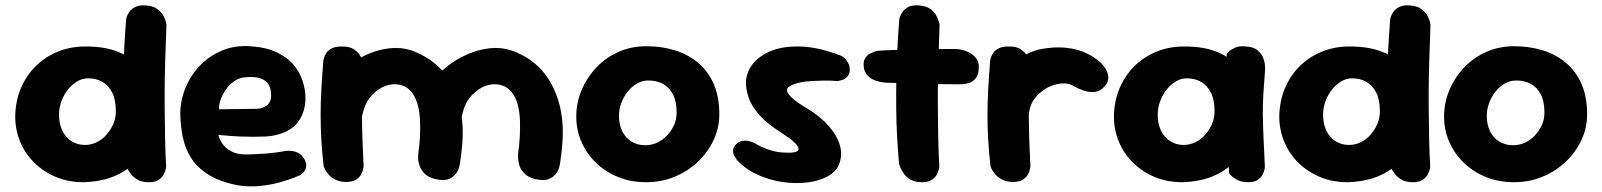

<svg xmlns="http://www.w3.org/2000/svg" viewBox="-20 -670 5891 706"><path d="M287 0Q233 0 187.5 -18.5Q142 -37 107.5 -70.5Q73 -104 54.5 -148Q36 -192 36 -242Q37 -299 57 -346Q77 -393 111.5 -427Q146 -461 192.5 -480Q239 -499 292 -499Q373 -500 428 -473.5Q483 -447 511.5 -391.5Q540 -336 540 -250Q540 -200 525 -155.5Q510 -111 479 -76.5Q448 -42 400 -22Q352 -2 287 0ZM292 -137Q315 -137 335.5 -147Q356 -157 371.5 -174.5Q387 -192 396.5 -214Q406 -236 406 -261Q406 -303 392.5 -329.5Q379 -356 356.5 -369Q334 -382 304 -382Q282 -382 262.5 -370Q243 -358 228.5 -339Q214 -320 205.5 -296.5Q197 -273 197 -248Q197 -216 208.5 -191Q220 -166 242 -151.5Q264 -137 292 -137ZM527 0Q501 0 484.5 -10Q468 -20 458.5 -33.5Q449 -47 445.5 -57Q442 -67 442 -67Q438 -110 435.5 -162Q433 -214 432 -270.5Q431 -327 432.5 -384.5Q434 -442 437 -497Q440 -552 444 -601Q444 -601 446.5 -609Q449 -617 456.5 -627.5Q464 -638 478.5 -645Q493 -652 517 -650Q543 -648 558 -637Q573 -626 580.5 -612.5Q588 -599 590 -589Q592 -579 592 -579Q591 -541 589 -491.5Q587 -442 586 -387Q585 -332 585.5 -274.5Q586 -217 587 -161.5Q588 -106 591 -57Q591 -57 589.5 -48.5Q588 -40 582 -28.5Q576 -17 563 -8.5Q550 0 527 0Z M853 11Q787 -2 745.5 -28.5Q704 -55 682 -90.5Q660 -126 652 -166.5Q644 -207 643 -247Q642 -296 660.5 -343Q679 -390 713 -426.5Q747 -463 795 -483.5Q843 -504 901 -500Q960 -496 999 -477Q1038 -458 1060.5 -430.5Q1083 -403 1093 -371.5Q1103 -340 1103 -311Q1104 -263 1078.5 -225Q1053 -187 993 -173Q977 -169 955.5 -168Q934 -167 910.5 -167Q887 -167 864 -168Q841 -169 823 -170.5Q805 -172 794 -173Q783 -174 783 -174Q786 -160 797 -143Q808 -126 829.5 -114Q851 -102 886 -102Q924 -103 951.5 -105Q979 -107 996.5 -109.5Q1014 -112 1022 -113.5Q1030 -115 1030 -115Q1030 -115 1037 -115.5Q1044 -116 1055.5 -114.5Q1067 -113 1078.5 -106.5Q1090 -100 1098 -87Q1107 -72 1106 -61Q1105 -50 1100 -42Q1095 -34 1089.5 -30Q1084 -26 1084 -26Q1084 -26 1063 -17.5Q1042 -9 1008.5 0.5Q975 10 934 14Q893 18 853 11ZM786 -268 926 -270Q926 -270 931 -270.5Q936 -271 944 -273.5Q952 -276 959.5 -281Q967 -286 972 -295.5Q977 -305 977 -319Q977 -343 968 -358.5Q959 -374 939 -381.5Q919 -389 884 -386Q861 -385 842 -372Q823 -359 810 -340Q797 -321 790.5 -301.5Q784 -282 786 -268Z M1579 -12Q1552 -19 1539 -34Q1526 -49 1521.5 -64.5Q1517 -80 1517.5 -92Q1518 -104 1518 -104Q1527 -167 1524.5 -225Q1522 -283 1503 -317Q1487 -345 1462.5 -354.5Q1438 -364 1410.5 -358Q1383 -352 1359 -331Q1334 -310 1322.5 -280.5Q1311 -251 1307.5 -221Q1304 -191 1303 -168Q1303 -143 1302.5 -126.5Q1302 -110 1302.5 -98.5Q1303 -87 1303 -75Q1303 -75 1302.5 -68Q1302 -61 1298 -52Q1294 -43 1283 -35.5Q1272 -28 1250 -26Q1232 -25 1217.5 -35Q1203 -45 1195 -55Q1187 -65 1187 -65Q1177 -80 1175.5 -94Q1174 -108 1175 -128Q1176 -148 1173 -180Q1169 -218 1168.5 -245.5Q1168 -273 1171.5 -294.5Q1175 -316 1184 -336.5Q1193 -357 1209 -380Q1231 -407 1263.5 -431Q1296 -455 1334 -471.5Q1372 -488 1413 -492.5Q1454 -497 1492 -485Q1515 -477 1541 -462.5Q1567 -448 1592.5 -424.5Q1618 -401 1638.5 -365Q1659 -329 1671 -279Q1682 -229 1681.5 -180.5Q1681 -132 1671 -67Q1671 -67 1668.5 -56Q1666 -45 1657 -32Q1648 -19 1629.5 -11.5Q1611 -4 1579 -12ZM1246 -1Q1224 -3 1209.5 -11.5Q1195 -20 1186 -31Q1177 -42 1173.5 -50.5Q1170 -59 1170 -59Q1164 -113 1161.5 -158.5Q1159 -204 1159 -247Q1159 -290 1161.5 -338.5Q1164 -387 1169 -448Q1169 -448 1171 -456Q1173 -464 1179.5 -474.5Q1186 -485 1201 -492.5Q1216 -500 1240 -499Q1267 -499 1282.5 -488Q1298 -477 1305.5 -463.5Q1313 -450 1315.5 -440Q1318 -430 1318 -430Q1314 -381 1312.5 -338Q1311 -295 1311 -252.5Q1311 -210 1312.5 -162.5Q1314 -115 1317 -58Q1317 -58 1315.5 -49Q1314 -40 1307.5 -28Q1301 -16 1286.5 -8Q1272 0 1246 -1ZM1946 -12Q1920 -19 1906.5 -34Q1893 -49 1889 -64.5Q1885 -80 1885 -92Q1885 -104 1885 -104Q1894 -167 1892 -225Q1890 -283 1871 -317Q1855 -345 1830 -354.5Q1805 -364 1778 -358Q1751 -352 1727 -331Q1701 -310 1689.5 -280.5Q1678 -251 1675 -221Q1672 -191 1670 -168Q1670 -143 1670 -128.5Q1670 -114 1669.5 -104Q1669 -94 1667 -81Q1667 -81 1666.5 -74Q1666 -67 1662 -57Q1658 -47 1647.5 -39.5Q1637 -32 1615 -30Q1597 -29 1583 -38.5Q1569 -48 1561.5 -58Q1554 -68 1554 -68Q1547 -81 1545 -95Q1543 -109 1543.5 -129.5Q1544 -150 1543 -180Q1538 -218 1537.5 -245.5Q1537 -273 1540 -294.5Q1543 -316 1552 -336.5Q1561 -357 1577 -380Q1599 -407 1631 -431Q1663 -455 1701.5 -471.5Q1740 -488 1780.5 -492.5Q1821 -497 1859 -485Q1883 -477 1909 -462.5Q1935 -448 1960 -424.5Q1985 -401 2005.5 -365Q2026 -329 2039 -279Q2050 -229 2049.5 -180.5Q2049 -132 2039 -67Q2039 -67 2036.5 -56Q2034 -45 2025 -32Q2016 -19 1997.5 -11.5Q1979 -4 1946 -12Z M2356 0Q2300 0 2253 -19Q2206 -38 2171.5 -71.5Q2137 -105 2118 -148.5Q2099 -192 2099 -242Q2099 -292 2118.5 -338.5Q2138 -385 2172.5 -421.5Q2207 -458 2254 -479Q2301 -500 2357 -500Q2413 -500 2461.5 -485Q2510 -470 2547 -439Q2584 -408 2604.5 -361Q2625 -314 2625 -250Q2625 -200 2604 -155Q2583 -110 2546 -75Q2509 -40 2460.5 -20Q2412 0 2356 0ZM2353 -136Q2376 -136 2396.5 -145.5Q2417 -155 2433 -172Q2449 -189 2458.5 -210Q2468 -231 2468 -256Q2468 -297 2454.5 -323Q2441 -349 2418 -361.5Q2395 -374 2364 -374Q2342 -374 2322.5 -363Q2303 -352 2288 -333Q2273 -314 2264.5 -291Q2256 -268 2256 -244Q2256 -212 2268 -187.5Q2280 -163 2302 -149.5Q2324 -136 2353 -136Z M2861 -109Q2910 -106 2915.5 -118.5Q2921 -131 2890 -156Q2876 -167 2856.5 -179.5Q2837 -192 2816 -207.5Q2795 -223 2776.5 -242.5Q2758 -262 2744 -286.5Q2730 -311 2725 -342Q2717 -386 2739.5 -422.5Q2762 -459 2809 -480Q2856 -501 2923.5 -499Q2991 -497 3075 -464Q3075 -464 3080.5 -460.5Q3086 -457 3092 -449Q3098 -441 3102 -430.5Q3106 -420 3104 -405Q3101 -394 3094.5 -387Q3088 -380 3079.5 -377Q3071 -374 3065 -373Q3059 -372 3059 -372Q3059 -372 3052 -372.5Q3045 -373 3033.5 -373.5Q3022 -374 3007 -373.5Q2992 -373 2975.5 -372.5Q2959 -372 2942 -370Q2925 -368 2910 -364Q2891 -358 2881.5 -351.5Q2872 -345 2874.5 -334.5Q2877 -324 2893.5 -309Q2910 -294 2945 -273Q2995 -243 3026.5 -207.5Q3058 -172 3068.5 -135Q3079 -98 3064 -63Q3053 -37 3021.5 -20.5Q2990 -4 2947.5 1Q2905 6 2858.5 -0.5Q2812 -7 2768 -26.5Q2724 -46 2692 -79Q2692 -79 2688 -84.5Q2684 -90 2679.5 -98.5Q2675 -107 2675.5 -117.5Q2676 -128 2686 -139Q2695 -149 2706.5 -151.5Q2718 -154 2729 -152Q2740 -150 2747.5 -147Q2755 -144 2755 -144Q2755 -144 2763 -139Q2771 -134 2786 -127.5Q2801 -121 2820.5 -115.5Q2840 -110 2861 -109Z M3370 0Q3344 0 3327.5 -10Q3311 -20 3302 -33.5Q3293 -47 3289.5 -57Q3286 -67 3286 -67Q3282 -110 3279 -162Q3276 -214 3275.5 -270.5Q3275 -327 3276 -384.5Q3277 -442 3280 -497Q3283 -552 3287 -601Q3287 -601 3289.5 -609Q3292 -617 3299.5 -627.5Q3307 -638 3321.5 -645Q3336 -652 3360 -650Q3386 -648 3401 -637Q3416 -626 3423 -612.5Q3430 -599 3432.5 -589Q3435 -579 3435 -579Q3434 -541 3432 -491.5Q3430 -442 3429 -387Q3428 -332 3428.5 -274.5Q3429 -217 3430 -161.5Q3431 -106 3434 -57Q3434 -57 3432.5 -48.5Q3431 -40 3425 -28.5Q3419 -17 3406 -8.5Q3393 0 3370 0ZM3510 -360Q3431 -360 3361 -362.5Q3291 -365 3235 -366Q3235 -366 3224 -367.5Q3213 -369 3197.5 -374.5Q3182 -380 3170 -392.5Q3158 -405 3156 -425Q3154 -444 3161 -455.5Q3168 -467 3178.5 -472.5Q3189 -478 3197.5 -480.5Q3206 -483 3206 -483Q3214 -484 3236 -485Q3258 -486 3289 -487Q3320 -488 3355.5 -488.5Q3391 -489 3427 -489.5Q3463 -490 3495 -490Q3495 -490 3504 -489Q3513 -488 3525.5 -484.5Q3538 -481 3550.5 -473Q3563 -465 3571.5 -452.5Q3580 -440 3579 -420Q3579 -396 3568 -382.5Q3557 -369 3543.5 -365Q3530 -361 3520 -360.5Q3510 -360 3510 -360Z M3689 -70Q3669 -68 3658 -80.5Q3647 -93 3642 -110.5Q3637 -128 3636 -141.5Q3635 -155 3635 -155Q3629 -182 3626.5 -197.5Q3624 -213 3624.5 -222.5Q3625 -232 3626.5 -241.5Q3628 -251 3628 -265Q3632 -324 3655 -370Q3678 -416 3716 -446Q3754 -476 3800 -488Q3855 -499 3898.5 -494.5Q3942 -490 3974.5 -474.5Q4007 -459 4028 -439Q4028 -439 4033 -433.5Q4038 -428 4044.5 -418.5Q4051 -409 4054 -396.5Q4057 -384 4053 -371Q4049 -358 4033 -344Q4019 -332 4000.5 -331.5Q3982 -331 3965 -337Q3948 -343 3936.5 -349Q3925 -355 3925 -355Q3909 -365 3883 -363Q3857 -361 3830 -347Q3804 -332 3786 -309.5Q3768 -287 3764 -257Q3761 -234 3759.5 -216.5Q3758 -199 3757 -184Q3756 -169 3756 -152.5Q3756 -136 3757 -114Q3757 -114 3752 -104Q3747 -94 3732.5 -83.5Q3718 -73 3689 -70ZM3698 -1Q3676 -3 3661.5 -11.5Q3647 -20 3638 -31Q3629 -42 3625.5 -50.5Q3622 -59 3622 -59Q3616 -113 3613.5 -158.5Q3611 -204 3611 -247Q3611 -290 3613.5 -338.5Q3616 -387 3621 -448Q3621 -448 3623 -456Q3625 -464 3631.5 -474.5Q3638 -485 3653 -492.5Q3668 -500 3692 -499Q3719 -499 3734.5 -488Q3750 -477 3757.5 -463.5Q3765 -450 3767.5 -440Q3770 -430 3770 -430Q3766 -381 3764.5 -338Q3763 -295 3763 -252.5Q3763 -210 3764.5 -162.5Q3766 -115 3769 -58Q3769 -58 3767.5 -49Q3766 -40 3759.5 -28Q3753 -16 3738.5 -8Q3724 0 3698 -1Z M4327 0Q4273 0 4227.5 -18.5Q4182 -37 4147.5 -70.5Q4113 -104 4094.5 -148Q4076 -192 4076 -242Q4077 -299 4097 -346Q4117 -393 4151.5 -427Q4186 -461 4232.5 -480Q4279 -499 4332 -499Q4413 -500 4468 -473.5Q4523 -447 4551.5 -391.5Q4580 -336 4580 -250Q4580 -200 4565 -155.5Q4550 -111 4519 -76.5Q4488 -42 4440 -22Q4392 -2 4327 0ZM4332 -137Q4355 -137 4375.5 -147Q4396 -157 4411.5 -174.5Q4427 -192 4436.5 -214Q4446 -236 4446 -261Q4446 -303 4432.5 -329.5Q4419 -356 4396.5 -369Q4374 -382 4344 -382Q4322 -382 4302.5 -370Q4283 -358 4268.5 -339Q4254 -320 4245.5 -296.5Q4237 -273 4237 -248Q4237 -216 4248.5 -191Q4260 -166 4282 -151.5Q4304 -137 4332 -137ZM4570 0Q4546 0 4530.5 -8Q4515 -16 4507.5 -24Q4500 -32 4500 -32Q4493 -105 4488 -175Q4483 -245 4483.5 -318.5Q4484 -392 4491 -472Q4491 -472 4498 -479.5Q4505 -487 4521 -494.5Q4537 -502 4563 -499Q4591 -497 4605.5 -484Q4620 -471 4625.5 -455.5Q4631 -440 4631.5 -428Q4632 -416 4632 -416Q4628 -365 4625.5 -325.5Q4623 -286 4623.5 -248Q4624 -210 4626 -165Q4628 -120 4631 -58Q4631 -58 4630 -49.5Q4629 -41 4623.5 -29.5Q4618 -18 4605.5 -9Q4593 0 4570 0Z M4935 0Q4881 0 4835.5 -18.5Q4790 -37 4755.5 -70.5Q4721 -104 4702.5 -148Q4684 -192 4684 -242Q4685 -299 4705 -346Q4725 -393 4759.5 -427Q4794 -461 4840.5 -480Q4887 -499 4940 -499Q5021 -500 5076 -473.5Q5131 -447 5159.5 -391.5Q5188 -336 5188 -250Q5188 -200 5173 -155.5Q5158 -111 5127 -76.5Q5096 -42 5048 -22Q5000 -2 4935 0ZM4940 -137Q4963 -137 4983.5 -147Q5004 -157 5019.5 -174.5Q5035 -192 5044.5 -214Q5054 -236 5054 -261Q5054 -303 5040.5 -329.5Q5027 -356 5004.5 -369Q4982 -382 4952 -382Q4930 -382 4910.5 -370Q4891 -358 4876.5 -339Q4862 -320 4853.5 -296.5Q4845 -273 4845 -248Q4845 -216 4856.5 -191Q4868 -166 4890 -151.5Q4912 -137 4940 -137ZM5175 0Q5149 0 5132.5 -10Q5116 -20 5106.5 -33.5Q5097 -47 5093.5 -57Q5090 -67 5090 -67Q5086 -110 5083.5 -162Q5081 -214 5080 -270.5Q5079 -327 5080.5 -384.5Q5082 -442 5085 -497Q5088 -552 5092 -601Q5092 -601 5094.5 -609Q5097 -617 5104.5 -627.5Q5112 -638 5126.5 -645Q5141 -652 5165 -650Q5191 -648 5206 -637Q5221 -626 5228.5 -612.5Q5236 -599 5238 -589Q5240 -579 5240 -579Q5239 -541 5237 -491.5Q5235 -442 5234 -387Q5233 -332 5233.5 -274.5Q5234 -217 5235 -161.5Q5236 -106 5239 -57Q5239 -57 5237.5 -48.5Q5236 -40 5230 -28.5Q5224 -17 5211 -8.5Q5198 0 5175 0Z M5547 0Q5491 0 5444 -19Q5397 -38 5362.5 -71.5Q5328 -105 5309 -148.5Q5290 -192 5290 -242Q5290 -292 5309.5 -338.5Q5329 -385 5363.5 -421.5Q5398 -458 5445 -479Q5492 -500 5548 -500Q5604 -500 5652.5 -485Q5701 -470 5738 -439Q5775 -408 5795.5 -361Q5816 -314 5816 -250Q5816 -200 5795 -155Q5774 -110 5737 -75Q5700 -40 5651.5 -20Q5603 0 5547 0ZM5544 -136Q5567 -136 5587.5 -145.5Q5608 -155 5624 -172Q5640 -189 5649.5 -210Q5659 -231 5659 -256Q5659 -297 5645.5 -323Q5632 -349 5609 -361.5Q5586 -374 5555 -374Q5533 -374 5513.5 -363Q5494 -352 5479 -333Q5464 -314 5455.5 -291Q5447 -268 5447 -244Q5447 -212 5459 -187.5Q5471 -163 5493 -149.5Q5515 -136 5544 -136Z"/></svg>

Font: Sour Gummy Black
Style: Bold
Weight: 700
Version: Version 1.000